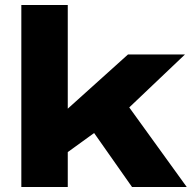

<svg xmlns="http://www.w3.org/2000/svg" viewBox="-20 -745 773 765"><path d="M65 0V-725H250V-312L490 -528H717L495 -317L724 0H506L355 -215L250 -139V0Z"/></svg>

Font: Archivo Expanded ExtraBold
Style: Regular
Weight: 800
Width: 7
Designer: Hector Gatti
Foundry: Omnibus-Type
Version: Version 2.001; ttfautohint (v1.8.3)